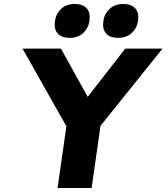

<svg xmlns="http://www.w3.org/2000/svg" viewBox="-20 -944 836 964"><path d="M269 0 319 -349V-300L93 -700H286L458 -390L370 -393L609 -700H796L466 -289L491 -357L440 0ZM574 -754Q531 -754 512 -776.5Q493 -799 499 -839Q504 -875 530.5 -899.5Q557 -924 598 -924Q640 -924 659.5 -901.5Q679 -879 673 -839Q668 -803 641.5 -778.5Q615 -754 574 -754ZM331 -754Q288 -754 269 -776.5Q250 -799 256 -839Q261 -875 287 -899.5Q313 -924 355 -924Q397 -924 416 -901.5Q435 -879 429 -839Q424 -803 398 -778.5Q372 -754 331 -754Z"/></svg>

Font: Lexend
Style: Bold Italic
Weight: 700
Italic angle: -8.13011°
Designer: Bonnie Shaver-Troup, Thomas Jockin
Foundry: Lexend
Version: Version 1.007